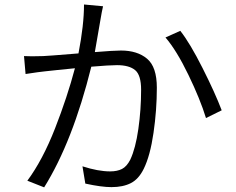

<svg xmlns="http://www.w3.org/2000/svg" viewBox="-20 -804 1040 847"><path d="M350.6 -784.2 434.6 -776.4Q428.7 -751 423.8 -720.7Q400.4 -582 398.4 -574.2Q482.4 -581.1 513.7 -581.1Q585.9 -581.1 628.9 -544.9Q671.9 -508.8 671.9 -417Q671.9 -318.4 657.2 -217.8Q642.6 -117.2 614.3 -59.6Q591.8 -13.7 557.1 3.9Q522.5 21.5 471.7 21.5Q427.7 21.5 356.4 5.9L343.8 -70.3Q413.1 -47.9 465.8 -47.9Q497.1 -47.9 518.1 -58.6Q539.1 -69.3 554.7 -99.6Q578.1 -149.4 590.3 -234.9Q602.5 -320.3 602.5 -408.2Q602.5 -472.7 576.2 -494.6Q549.8 -516.6 496.1 -516.6Q462.9 -516.6 382.8 -509.8Q300.8 -179.7 174.8 22.5L100.6 -6.8Q168 -97.7 222.7 -237.3Q277.3 -377 310.5 -502.9Q279.3 -500 232.9 -495.1Q186.5 -490.2 178.7 -489.3Q156.2 -487.3 92.8 -477.5L85.9 -556.6Q114.3 -554.7 170.9 -556.6Q182.6 -556.6 326.2 -568.4Q350.6 -694.3 350.6 -784.2ZM710 -638.7 775.4 -668Q818.4 -613.3 873.5 -503.9Q928.7 -394.5 958 -317.4L888.7 -283.2Q863.3 -366.2 811 -474.1Q758.8 -582 710 -638.7Z"/></svg>

Font: GenEi Gothic M SemiLight
Style: Regular
Weight: 350
Designer: o_tamon (Modified); [Source Han Sans]
Ryoko NISHIZUKA  (kana & ideographs); Paul D. Hunt (Latin, Greek & Cyrillic); Wenl
Version: Version 1.1a;Original Version 1.004